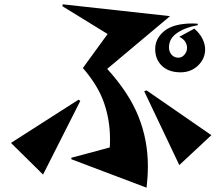

<svg xmlns="http://www.w3.org/2000/svg" viewBox="-20 -807 1040 892"><path d="M312 -67 311 -74 490 -122Q491 -133 491 -143.5Q491 -154 491 -164Q491 -248 463.5 -328.5Q436 -409 365 -491L480 -649L270 -778L271 -787L770 -732L478 -487Q579 -376 623 -266.5Q667 -157 667 -35Q667 12 661 65ZM899 -690Q841 -680 803 -654Q765 -628 765 -587Q765 -567 777 -553Q789 -539 809 -539Q825 -539 837 -553Q849 -567 849 -585Q849 -599 841 -612.5Q833 -626 813 -636L883 -674Q909 -651 921 -626Q933 -601 933 -578Q933 -534 900 -502.5Q867 -471 819 -471Q764 -471 732.5 -501Q701 -531 701 -579Q701 -629 744 -663.5Q787 -698 876 -698Q881 -698 886.5 -697.5Q892 -697 898 -697ZM813 -40 650 -383 661 -387 962 -179ZM31 -143 345 -344 353 -338 180 4Z"/></svg>

Font: Reggae One
Style: Regular
Weight: 400
Designer: Fontworks Inc.
Foundry: Fontworks Inc.
Version: Version 1.100